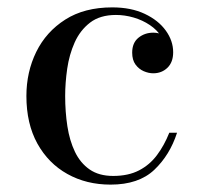

<svg xmlns="http://www.w3.org/2000/svg" viewBox="-20 -490 550 520"><path d="M279.5 10Q214 10 162.5 -18.8Q111 -47.5 81.2 -101.2Q51.5 -155 51.5 -230Q51.5 -295 78.2 -349.5Q105 -404 156.8 -437Q208.5 -470 284 -470Q335 -470 372 -452.5Q409 -435 429 -407.2Q449 -379.5 449 -348.5Q449 -321.5 433.5 -306.5Q418 -291.5 395 -291.5Q382.5 -291.5 369.2 -297.2Q356 -303 347 -315.2Q338 -327.5 338 -347.5Q338 -374 355 -387.8Q372 -401.5 395 -401.5Q416.5 -401.5 432.2 -388.2Q448 -375 448 -348.5H429Q429 -372 417.2 -390.5Q405.5 -409 385.8 -422.2Q366 -435.5 342 -442.5Q318 -449.5 294 -449.5Q251 -449.5 224 -428.8Q197 -408 182.2 -375Q167.5 -342 162 -303.8Q156.5 -265.5 156.5 -230Q156.5 -187 162.5 -148Q168.5 -109 183 -78.8Q197.5 -48.5 222.8 -31Q248 -13.5 286.5 -13.5Q327.5 -13.5 356.5 -28.5Q385.5 -43.5 405.2 -70Q425 -96.5 438.5 -130.5H459.5Q440 -70 397.8 -30Q355.5 10 279.5 10Z"/></svg>

Font: Bodoni Moda SC 11pt
Style: Regular
Weight: 400
Version: Version 2.005